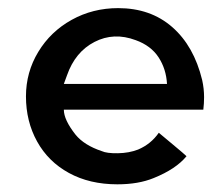

<svg xmlns="http://www.w3.org/2000/svg" viewBox="-20 -451 560 480"><path d="M139.6 -176.8Q139.6 -151.4 168.9 -114.3Q190.4 -87.9 234.4 -73.2Q247.1 -67.4 274.9 -67.9Q302.7 -68.4 325.2 -77.1Q357.4 -90.8 377 -119.1Q383.8 -113.3 412.6 -89.4Q441.4 -65.4 446.3 -60.5Q419.9 -28.3 364.3 -5.9Q326.2 9.8 273.4 9.8Q204.1 9.8 152.3 -18.6Q100.6 -46.9 72.8 -97.2Q44.9 -147.5 44.9 -210Q44.9 -270.5 75.7 -321.3Q106.4 -372.1 159.2 -401.4Q211.9 -430.7 275.4 -430.7Q356.4 -430.7 410.6 -383.3Q464.8 -335.9 485.4 -251Q490.2 -229.5 490.2 -208Q490.2 -192.4 488.3 -176.8ZM147.5 -262.7Q142.6 -249 139.6 -241.2H397.5Q395.5 -278.3 376.5 -307.6Q357.4 -336.9 319.3 -350.6Q264.6 -371.1 216.3 -346.2Q168 -321.3 147.5 -262.7Z"/></svg>

Font: Josefin Sans CFJ
Style: Regular
Weight: 400
Designer: Santiago Orozco
Foundry: Typemade
Version: Version 2.000